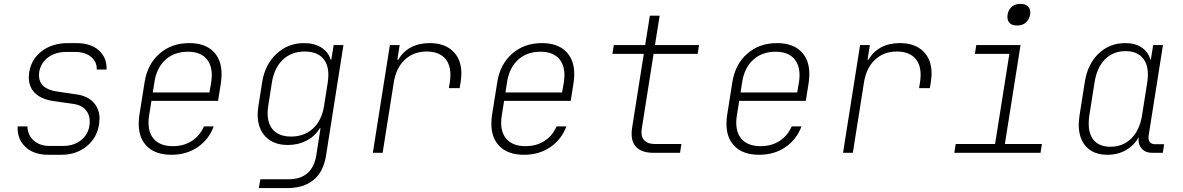

<svg xmlns="http://www.w3.org/2000/svg" viewBox="-20 -780 6040 980"><path d="M226 10Q152 10 109.5 -30.5Q67 -71 70 -135H120Q121 -91 152 -63Q183 -35 234 -35H301Q361 -35 399.5 -69.5Q438 -104 438 -160Q438 -196 416.5 -220Q395 -244 358 -249L254 -264Q192 -273 159.5 -304Q127 -335 127 -385Q127 -393 129 -411Q140 -479 194 -519.5Q248 -560 327 -560H369Q443 -560 484.5 -523Q526 -486 524 -425H474Q475 -465 444.5 -490Q414 -515 362 -515H320Q263 -515 225.5 -487Q188 -459 180 -412Q179 -406 179 -396Q179 -327 270 -313L372 -298Q427 -290 457.5 -257Q488 -224 488 -174Q488 -165 486 -147Q475 -76 422 -33Q369 10 293 10Z M1111 -402Q1111 -383 1108 -360L1093 -265H753L741 -190Q738 -171 738 -154Q738 -97 770 -65.5Q802 -34 862 -34Q918 -34 959 -60.5Q1000 -87 1021 -135H1071Q1046 -68 989 -29Q932 10 855 10Q775 10 731.5 -32Q688 -74 688 -148Q688 -168 691 -190L718 -360Q732 -451 793.5 -505.5Q855 -560 946 -560Q1025 -560 1068 -518Q1111 -476 1111 -402ZM760 -308H1049L1058 -360Q1061 -380 1061 -396Q1061 -453 1029.5 -484.5Q998 -516 939 -516Q869 -516 824 -474.5Q779 -433 768 -360Z M1683 -550H1733L1644 15Q1631 97 1580.5 138.5Q1530 180 1446 180H1301L1309 135H1454Q1513 135 1548.5 104.5Q1584 74 1594 15L1601 -30L1616 -125H1612Q1588 -85 1545 -62.5Q1502 -40 1449 -40Q1377 -40 1336 -82Q1295 -124 1295 -196Q1295 -209 1299 -239L1318 -360Q1332 -450 1391 -505Q1450 -560 1532 -560Q1584 -560 1620 -537.5Q1656 -515 1668 -475H1671ZM1653 -360Q1656 -380 1656 -398Q1656 -455 1625 -486Q1594 -517 1535 -517Q1468 -517 1424 -475.5Q1380 -434 1368 -360L1349 -239Q1346 -220 1346 -201Q1346 -145 1377 -114Q1408 -83 1466 -83Q1533 -83 1577.5 -124Q1622 -165 1634 -239Z M2335 -404Q2335 -390 2331 -360L2326 -330H2271L2276 -360Q2279 -380 2279 -398Q2279 -455 2247.5 -486Q2216 -517 2158 -517Q2091 -517 2046.5 -475.5Q2002 -434 1990 -360L1933 0H1883L1970 -550H2020L2008 -475H2013Q2036 -516 2077 -538Q2118 -560 2173 -560Q2249 -560 2292 -518.5Q2335 -477 2335 -404Z M2911 -402Q2911 -383 2908 -360L2893 -265H2553L2541 -190Q2538 -171 2538 -154Q2538 -97 2570 -65.5Q2602 -34 2662 -34Q2718 -34 2759 -60.5Q2800 -87 2821 -135H2871Q2846 -68 2789 -29Q2732 10 2655 10Q2575 10 2531.5 -32Q2488 -74 2488 -148Q2488 -168 2491 -190L2518 -360Q2532 -451 2593.5 -505.5Q2655 -560 2746 -560Q2825 -560 2868 -518Q2911 -476 2911 -402ZM2560 -308H2849L2858 -360Q2861 -380 2861 -396Q2861 -453 2829.5 -484.5Q2798 -516 2739 -516Q2669 -516 2624 -474.5Q2579 -433 2568 -360Z M3316 0Q3261 0 3232.5 -24.5Q3204 -49 3204 -96Q3204 -115 3206 -125L3266 -505H3106L3113 -550H3273L3297 -700H3347L3323 -550H3548L3541 -505H3316L3256 -125Q3254 -111 3254 -106Q3254 -76 3271.5 -60.5Q3289 -45 3323 -45H3458L3451 0Z M4111 -402Q4111 -383 4108 -360L4093 -265H3753L3741 -190Q3738 -171 3738 -154Q3738 -97 3770 -65.5Q3802 -34 3862 -34Q3918 -34 3959 -60.5Q4000 -87 4021 -135H4071Q4046 -68 3989 -29Q3932 10 3855 10Q3775 10 3731.5 -32Q3688 -74 3688 -148Q3688 -168 3691 -190L3718 -360Q3732 -451 3793.5 -505.5Q3855 -560 3946 -560Q4025 -560 4068 -518Q4111 -476 4111 -402ZM3760 -308H4049L4058 -360Q4061 -380 4061 -396Q4061 -453 4029.5 -484.5Q3998 -516 3939 -516Q3869 -516 3824 -474.5Q3779 -433 3768 -360Z M4735 -404Q4735 -390 4731 -360L4726 -330H4671L4676 -360Q4679 -380 4679 -398Q4679 -455 4647.5 -486Q4616 -517 4558 -517Q4491 -517 4446.5 -475.5Q4402 -434 4390 -360L4333 0H4283L4370 -550H4420L4408 -475H4413Q4436 -516 4477 -538Q4518 -560 4573 -560Q4649 -560 4692 -518.5Q4735 -477 4735 -404Z M5169 -650Q5147 -650 5134.5 -661.5Q5122 -673 5122 -693Q5122 -723 5140 -741.5Q5158 -760 5186 -760H5191Q5216 -760 5229 -745Q5242 -730 5238 -705Q5233 -680 5216 -665Q5199 -650 5174 -650ZM5291 0H4851L4858 -45H5059L5132 -505H4956L4963 -550H5189L5109 -45H5298Z M5922 -44 5915 0H5861Q5826 0 5807 -22Q5788 -44 5792 -80Q5769 -38 5727.5 -14Q5686 10 5632 10Q5563 10 5524.5 -31Q5486 -72 5486 -144Q5486 -158 5490 -190L5517 -361Q5531 -452 5587 -506Q5643 -560 5723 -560Q5774 -560 5807.5 -537.5Q5841 -515 5852 -475H5854L5866 -550H5916L5843 -89Q5842 -85 5842 -78Q5842 -62 5850.5 -53Q5859 -44 5875 -44ZM5836 -361Q5839 -382 5839 -400Q5839 -456 5809.5 -487.5Q5780 -519 5725 -519Q5662 -519 5620.5 -477.5Q5579 -436 5567 -361L5540 -190Q5537 -168 5537 -149Q5537 -92 5565.5 -61.5Q5594 -31 5648 -31Q5712 -31 5754.5 -73.5Q5797 -116 5809 -190Z"/></svg>

Font: JetBrains Mono Extra Light
Style: Italic
Weight: 200
Italic angle: -9°
Monospace: yes
Designer: Philipp Nurullin, Konstantin Bulenkov
Foundry: JetBrains
Version: 2.002